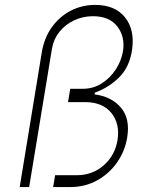

<svg xmlns="http://www.w3.org/2000/svg" viewBox="-20 -757 613 777"><path d="M59.7 0 149.1 -545.1Q159.1 -604.8 190.3 -647.7Q221.6 -690.7 267 -714Q312.5 -737.2 364.7 -737.2Q445.3 -737.2 485.6 -687.1Q525.9 -637.1 514.6 -556.5Q504.6 -486.2 462.4 -444.2Q420.1 -402.3 364 -382.1L362.6 -375Q430 -366.8 468.8 -322.1Q507.5 -277.3 494.7 -200.3Q485.8 -145.6 454 -100Q422.2 -54.3 373.4 -27.2Q324.6 0 264.2 0H195L203.1 -47.9H289.8Q354.4 -47.9 400 -88.2Q445.7 -128.6 455.6 -190.7Q465.9 -256 430.8 -299.7Q395.6 -343.4 324.9 -343.8H255.3L264.2 -397.7H315.3Q357.6 -397.7 392 -419.7Q426.5 -441.8 448.9 -476.6Q471.2 -511.4 477.6 -549.4Q486.9 -608 454.9 -649.7Q422.9 -691.4 356.2 -691.4Q315 -691.4 279.5 -674.5Q244 -657.7 220.3 -628Q196.7 -598.4 190.3 -560L98 0Z"/></svg>

Font: Inter UI Extra Light
Style: Italic
Weight: 200
Italic angle: -9.39999°
Designer: Rasmus Andersson
Foundry: rsms
Version: 3.2;8d6f07862